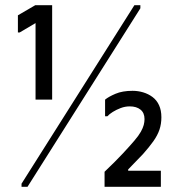

<svg xmlns="http://www.w3.org/2000/svg" viewBox="-20 -720 689 740"><path d="M117 -336V-631L56 -595H49V-661L116 -700H181V-336ZM498 -700H521V-688L86 0H63V-12ZM602 -268Q602 -295 593 -314.5Q584 -334 568 -346Q552 -358 532 -364Q512 -370 491 -370Q452 -370 425 -358.5Q398 -347 385 -336V-272H394Q401 -280 414.5 -288.5Q428 -297 445 -303.5Q462 -310 480 -310Q506 -310 521.5 -297.5Q537 -285 537 -261Q537 -250 534 -238.5Q531 -227 523 -212.5Q515 -198 498 -178Q481 -158 453.5 -128.5Q426 -99 383 -58V0H600V-62H474V-67L531 -126Q555 -153 571 -175.5Q587 -198 594.5 -220Q602 -242 602 -268Z"/></svg>

Font: Phudu Medium
Style: Regular
Weight: 500
Version: Version 1.005;gftools[0.9.23]